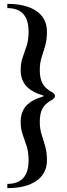

<svg xmlns="http://www.w3.org/2000/svg" viewBox="-20 -762 346 994"><path d="M18 212V190Q73 190 100.5 159.5Q128 129 128 68Q128 26 118 -5Q108 -36 97.5 -65.5Q87 -95 87 -131Q87 -182 115.5 -214Q144 -246 205 -263V-267Q144 -285 115.5 -317Q87 -349 87 -399Q87 -436 97.5 -465Q108 -494 118 -525Q128 -556 128 -598Q128 -659 100.5 -689.5Q73 -720 18 -720V-742Q115 -742 169 -704.5Q223 -667 223 -598Q223 -556 214 -525Q205 -494 195.5 -465Q186 -436 186 -399Q186 -357 199.5 -331Q213 -305 246 -287Q265 -276 265 -265Q265 -254 246 -243Q213 -225 199.5 -199.5Q186 -174 186 -131Q186 -95 195.5 -65.5Q205 -36 214 -5Q223 26 223 68Q223 136 169 174Q115 212 18 212Z"/></svg>

Font: Platypi Light Medium
Style: Regular
Weight: 500
Version: Version 1.200